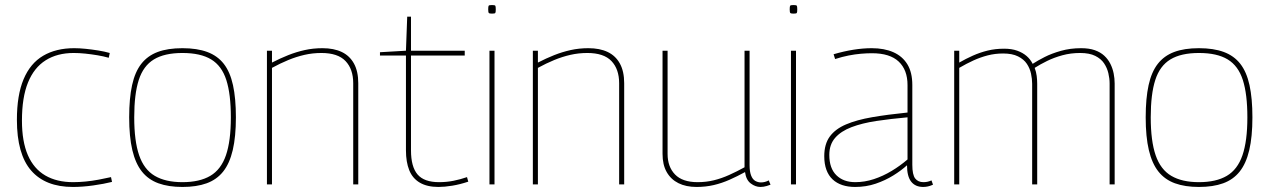

<svg xmlns="http://www.w3.org/2000/svg" viewBox="-20 -731 5031 761"><path d="M47 -256Q47 -354 73.5 -417Q100 -480 151 -510Q202 -540 274 -540Q295 -540 319.5 -537.5Q344 -535 369 -531Q394 -527 415 -521L411 -502Q390 -508 366 -512Q342 -516 318 -518.5Q294 -521 272 -521Q207 -521 161 -492Q115 -463 91 -404Q67 -345 67 -253Q67 -170 90.5 -116Q114 -62 159.5 -35.5Q205 -9 270 -9Q293 -9 319 -11.5Q345 -14 371.5 -19Q398 -24 420 -29L424 -10Q392 -2 349.5 4Q307 10 269 10Q160 10 103.5 -55Q47 -120 47 -256Z M492 -266Q492 -341 503.5 -393.5Q515 -446 540 -478Q565 -510 605 -525Q645 -540 703 -540Q761 -540 801.5 -525Q842 -510 867 -478Q892 -446 903.5 -393.5Q915 -341 915 -266Q915 -189 902.5 -136Q890 -83 864.5 -51Q839 -19 799 -4.5Q759 10 703 10Q648 10 608 -4.5Q568 -19 542.5 -51Q517 -83 504.5 -136Q492 -189 492 -266ZM512 -266Q512 -172 531.5 -115.5Q551 -59 593.5 -34Q636 -9 703 -9Q771 -9 813.5 -34Q856 -59 875.5 -115.5Q895 -172 895 -266Q895 -358 877 -414Q859 -470 817 -495.5Q775 -521 703 -521Q632 -521 590 -495.5Q548 -470 530 -414Q512 -358 512 -266Z M1038 0V-530H1058V-483Q1091 -500 1122.5 -512.5Q1154 -525 1187.5 -532.5Q1221 -540 1258 -540Q1303 -540 1334.5 -525Q1366 -510 1383 -479Q1400 -448 1400 -401V0H1380V-401Q1380 -457 1349.5 -489Q1319 -521 1254 -521Q1219 -521 1186.5 -513.5Q1154 -506 1122.5 -493Q1091 -480 1058 -462V0Z M1718 10Q1673 10 1644 -7Q1615 -24 1602 -56.5Q1589 -89 1589 -135V-511H1486V-524L1589 -530L1594 -665H1609V-530H1822V-511H1609V-135Q1609 -70 1635 -39.5Q1661 -9 1720 -9Q1750 -9 1777.5 -14.5Q1805 -20 1831 -29L1836 -11Q1803 0 1772.5 5Q1742 10 1718 10Z M1930 -677Q1920 -677 1917.5 -679.5Q1915 -682 1915 -694Q1915 -706 1917 -708.5Q1919 -711 1930 -711Q1941 -711 1943 -708.5Q1945 -706 1945 -694Q1945 -682 1943 -679.5Q1941 -677 1930 -677ZM1920 0V-530H1940V0Z M2092 0V-530H2112V-483Q2145 -500 2176.5 -512.5Q2208 -525 2241.5 -532.5Q2275 -540 2312 -540Q2357 -540 2388.5 -525Q2420 -510 2437 -479Q2454 -448 2454 -401V0H2434V-401Q2434 -457 2403.5 -489Q2373 -521 2308 -521Q2273 -521 2240.5 -513.5Q2208 -506 2176.5 -493Q2145 -480 2112 -462V0Z M2741 10Q2699 10 2669 -5Q2639 -20 2622.5 -49Q2606 -78 2606 -121V-530H2626V-121Q2626 -70 2655.5 -39.5Q2685 -9 2745 -9Q2779 -9 2809.5 -16.5Q2840 -24 2870 -37.5Q2900 -51 2931 -68V-530H2951V-76Q2951 -51 2957 -35.5Q2963 -20 2973.5 -14Q2984 -8 2996 -8Q3012 -8 3027 -16L3034 1Q3026 4 3019.5 6Q3013 8 3006.5 9Q3000 10 2994 10Q2974 10 2955.5 -4Q2937 -18 2933 -49Q2902 -32 2871.5 -18.5Q2841 -5 2809 2.5Q2777 10 2741 10Z M3125 -677Q3115 -677 3112.5 -679.5Q3110 -682 3110 -694Q3110 -706 3112 -708.5Q3114 -711 3125 -711Q3136 -711 3138 -708.5Q3140 -706 3140 -694Q3140 -682 3138 -679.5Q3136 -677 3125 -677ZM3115 0V-530H3135V0Z M3247 -112Q3247 -160 3269 -190Q3291 -220 3333.5 -238Q3376 -256 3437 -266.5Q3498 -277 3577 -285V-394Q3577 -454 3542 -487Q3507 -520 3436 -520Q3416 -520 3392.5 -518Q3369 -516 3343.5 -511Q3318 -506 3290 -497L3284 -516Q3325 -528 3363 -534Q3401 -540 3435 -540Q3485 -540 3521 -524Q3557 -508 3576.5 -476Q3596 -444 3596 -394V-78Q3596 -38 3607.5 -23.5Q3619 -9 3640 -9Q3648 -9 3655.5 -10.5Q3663 -12 3672 -16L3678 1Q3667 6 3657.5 8Q3648 10 3639 10Q3608 10 3591.5 -11Q3575 -32 3575 -76Q3552 -55 3520.5 -35.5Q3489 -16 3451 -3Q3413 10 3369 10Q3341 10 3318.5 2.5Q3296 -5 3280 -20Q3264 -35 3255.5 -58Q3247 -81 3247 -112ZM3267 -117Q3267 -64 3295 -36.5Q3323 -9 3370 -9Q3407 -9 3443.5 -21Q3480 -33 3514 -53.5Q3548 -74 3577 -99V-266Q3510 -260 3453.5 -251.5Q3397 -243 3355 -227Q3313 -211 3290 -184.5Q3267 -158 3267 -117Z M3762 0V-530H3782V-483Q3808 -498 3836 -510.5Q3864 -523 3894.5 -530.5Q3925 -538 3960 -538Q3990 -538 4012 -530Q4034 -522 4049 -509Q4064 -496 4073 -478Q4093 -491 4120.5 -505Q4148 -519 4185 -529.5Q4222 -540 4265 -540Q4297 -540 4319.5 -532Q4342 -524 4357 -510Q4372 -496 4381 -478Q4390 -460 4394 -440Q4398 -420 4398 -400V0H4378V-400Q4378 -420 4373 -441Q4368 -462 4356 -480Q4344 -498 4321 -509.5Q4298 -521 4261 -521Q4224 -521 4191 -512Q4158 -503 4130.5 -489.5Q4103 -476 4081 -462Q4087 -446 4089 -430Q4091 -414 4091 -399V0H4071V-399Q4071 -418 4066.5 -439Q4062 -460 4050 -478Q4038 -496 4015 -507.5Q3992 -519 3956 -519Q3924 -519 3895 -511.5Q3866 -504 3838.5 -491.5Q3811 -479 3782 -462V0Z M4521 -266Q4521 -341 4532.5 -393.5Q4544 -446 4569 -478Q4594 -510 4634 -525Q4674 -540 4732 -540Q4790 -540 4830.5 -525Q4871 -510 4896 -478Q4921 -446 4932.5 -393.5Q4944 -341 4944 -266Q4944 -189 4931.5 -136Q4919 -83 4893.5 -51Q4868 -19 4828 -4.5Q4788 10 4732 10Q4677 10 4637 -4.5Q4597 -19 4571.5 -51Q4546 -83 4533.5 -136Q4521 -189 4521 -266ZM4541 -266Q4541 -172 4560.5 -115.5Q4580 -59 4622.5 -34Q4665 -9 4732 -9Q4800 -9 4842.5 -34Q4885 -59 4904.5 -115.5Q4924 -172 4924 -266Q4924 -358 4906 -414Q4888 -470 4846 -495.5Q4804 -521 4732 -521Q4661 -521 4619 -495.5Q4577 -470 4559 -414Q4541 -358 4541 -266Z"/></svg>

Font: Georama ExtraCondensed Thin Thin
Style: Regular
Weight: 250
Version: Version 1.001